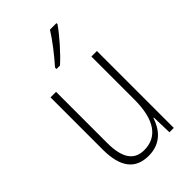

<svg xmlns="http://www.w3.org/2000/svg" viewBox="-234 -844 934 934"><g transform="rotate(-45 233.5 -377.0)"><path d="M348 -757V-764H303C273 -716 233 -665 190 -616V-606H214C257 -644 316 -711 348 -757ZM391 -529H353V-233C353 -91 301 -25 213 -25C146 -25 110 -71 110 -178V-529H72V-170C72 -51 116 10 209 10C295 10 336 -46 355 -104H358L361 0H391Z"/></g></svg>

Font: Noto Sans Myanmar UI Condensed ExtraLight
Style: Regular
Weight: 200
Width: 3
Designer: Monotype Design Team
Foundry: Monotype Imaging Inc.
Version: Version 2.103